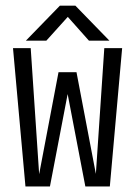

<svg xmlns="http://www.w3.org/2000/svg" viewBox="-20 -674 490 694"><path d="M375.5 -527H301.5L225 -613L147.5 -527H73.5L196.5 -653.5H252.5ZM160.5 0H72L27 -500H91L121.5 -44.5L191.5 -413H256.5L326.5 -45.5L357 -500H421.5L377 0H288.5L224.5 -334Z"/></svg>

Font: League Mono Condensed Light
Style: Regular
Weight: 300
Width: 1
Designer: Tyler Finck
Foundry: The League of Moveable Type / Tyler Finck
Version: Version 2.210